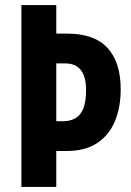

<svg xmlns="http://www.w3.org/2000/svg" viewBox="-20 -734 515 754"><path d="M454 -383Q454 -313 431.5 -258.5Q409 -204 362 -172.5Q315 -141 241 -141H201V0H64V-714H201V-602H244Q350 -602 402 -546Q454 -490 454 -383ZM227 -258Q273 -258 295.5 -287Q318 -316 318 -380Q318 -485 236 -485H201V-258Z"/></svg>

Font: Noto Sans Lao ExtraCondensed
Style: Bold
Weight: 700
Width: 2
Designer: Monotype Design Team
Foundry: Monotype Imaging Inc.
Version: Version 2.003; ttfautohint (v1.8.4.7-5d5b)